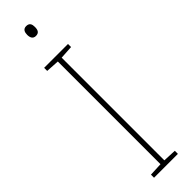

<svg xmlns="http://www.w3.org/2000/svg" viewBox="-311 -895 882 882"><g transform="rotate(-45 130.0 -454.0)"><path d="M130 -908C110 -908 105 -892 105 -876C105 -859 111 -844 130 -844C151 -844 156 -858 156 -877C156 -893 152 -908 130 -908ZM208 0V-20L143 -23V-690L208 -694V-714H53V-694L118 -690V-23L53 -20V0Z"/></g></svg>

Font: Noto Sans Thai Looped SemiCondensed Thin
Style: Regular
Weight: 100
Width: 4
Designer: Sasikarn Vongin, Ben Mitchell
Foundry: The Fontpad Ltd
Version: Version 1.001